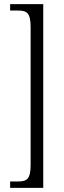

<svg xmlns="http://www.w3.org/2000/svg" viewBox="-20 -780 307 928"><path d="M29 128H189V-760H29V-729H67C109 -729 128 -719 128 -649V17C128 87 109 97 67 97H29Z"/></svg>

Font: Noto Serif Thai ExtraCondensed Light
Style: Regular
Weight: 300
Width: 2
Designer: Monotype Design Team
Foundry: Monotype Imaging Inc.
Version: Version 2.002